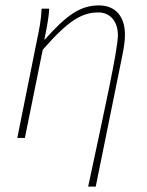

<svg xmlns="http://www.w3.org/2000/svg" viewBox="-20 -510 544 710"><path d="M306 180H334L433 -308C439 -338 442 -360 442 -382C442 -448 408 -490 346 -490C278 -490 228 -456 146 -364H144C150 -394 160 -438 162 -478H134C132 -434 124 -396 116 -358L44 0H72L138 -326C234 -436 284 -464 344 -464C388 -464 416 -430 416 -380C416 -326 364 -92 306 180Z"/></svg>

Font: Source Sans Pro ExtraLight
Style: Italic
Weight: 200
Italic angle: -11°
Designer: Paul D. Hunt
Foundry: Adobe Systems Incorporated
Version: Version 3.006;hotconv 1.0.111;makeotfexe 2.5.65597